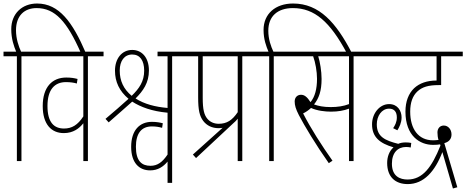

<svg xmlns="http://www.w3.org/2000/svg" viewBox="-20 -916 2652 1092"><path d="M76 -596V0H102V-596H191V-622H100C86 -652 71 -696 71 -744C71 -828 120 -870 188 -870C293 -870 361 -794 440 -615H468C393 -790 316 -896 191 -896C105 -896 44 -838 44 -750C44 -695 59 -653 72 -622H0V-596Z M569 -596V-622H179V-596H454V-254C422 -205 389 -185 344 -185C288 -185 250 -219 250 -313C250 -407 291 -449 355 -449C380 -449 400 -446 417 -441L421 -467C401 -472 384 -475 357 -475C277 -475 223 -421 223 -313C223 -209 272 -159 343 -159C397 -159 431 -186 454 -215V0H480V-596Z M959 -596H1048V-622H876V-596H933V-302C863 -308 801 -324 751 -356C794 -399 827 -445 827 -515C827 -591 785 -632 732 -632C673 -632 634 -583 634 -514C634 -450 659 -398 711 -354C677 -323 622 -275 580 -240L598 -220C641 -258 690 -300 732 -338C780 -307 845 -283 933 -275V-37C904 6 876 27 836 27C787 27 753 1 753 -81C753 -157 784 -197 844 -197C867 -197 884 -194 902 -189L906 -215C891 -219 870 -223 844 -223C774 -223 726 -175 726 -81C726 11 772 53 834 53C878 53 909 32 933 3V124H959ZM729 -371C683 -409 661 -456 661 -515C661 -569 687 -606 732 -606C776 -606 800 -572 800 -514C800 -453 772 -413 729 -371Z M1077 -37 1095 -17 1308 -216C1317 -223 1325 -232 1332 -241V0H1358V-596H1447V-622H1036V-596H1107V-363C1107 -289 1115 -256 1136 -228C1156 -202 1186 -187 1223 -187C1231 -187 1239 -188 1246 -189ZM1332 -596V-278C1301 -232 1270 -212 1224 -212C1196 -212 1174 -223 1159 -241C1141 -263 1133 -293 1133 -359V-596Z M1511 -596V0H1537V-596H1626V-622H1535C1521 -652 1506 -693 1506 -741C1506 -825 1560 -870 1646 -870C1769 -870 1857 -792 1952 -615H1981C1892 -787 1796 -896 1647 -896C1546 -896 1479 -837 1479 -746C1479 -692 1494 -653 1507 -622H1435V-596Z M1991 -596H2080V-622H1614V-596H1761C1774 -561 1783 -509 1783 -468C1783 -410 1771 -365 1746 -335C1727 -365 1711 -377 1692 -377C1672 -377 1656 -363 1656 -339C1656 -317 1662 -296 1680 -261C1712 -200 1774 -96 1850 12L1871 -2C1810 -88 1746 -188 1704 -271C1719 -278 1735 -289 1749 -302C1784 -286 1829 -281 1862 -281C1904 -281 1935 -287 1965 -298V0H1991ZM1861 -307C1820 -307 1791 -313 1766 -322C1794 -357 1809 -399 1809 -467C1809 -511 1800 -564 1790 -596H1965V-324C1934 -312 1900 -307 1861 -307Z M2581 149 2507 -102C2532 -108 2548 -125 2548 -151C2548 -180 2529 -202 2504 -202C2481 -202 2468 -184 2468 -163C2468 -148 2470 -133 2474 -120C2463 -119 2453 -118 2443 -118C2359 -118 2313 -183 2313 -281C2313 -333 2327 -371 2354 -396C2381 -421 2416 -432 2475 -432H2489V-596H2612V-622H2068V-596H2463V-458C2409 -458 2366 -443 2335 -414C2304 -384 2286 -340 2286 -281C2286 -142 2369 -92 2443 -92C2461 -92 2472 -93 2483 -95L2485 -88C2436 35 2384 105 2298 105C2255 105 2209 87 2209 15C2209 -48 2243 -80 2289 -80C2298 -80 2310 -79 2316 -77L2319 -103C2311 -105 2298 -106 2288 -106C2269 -106 2256 -103 2245 -98C2170 -117 2123 -138 2123 -209C2123 -255 2150 -298 2193 -298C2223 -298 2237 -279 2237 -248C2237 -221 2226 -202 2216 -187L2240 -175C2251 -192 2264 -218 2264 -248C2264 -285 2242 -324 2193 -324C2139 -324 2096 -271 2096 -209C2096 -136 2140 -101 2218 -78C2193 -56 2182 -23 2182 11C2182 90 2228 131 2299 131C2390 131 2454 59 2496 -51L2556 156Z"/></svg>

Font: Noto Sans ExtraCondensed Thin
Style: Italic
Weight: 100
Width: 2
Italic angle: -12°
Designer: Monotype Design Team
Foundry: Monotype Imaging Inc.
Version: Version 2.013